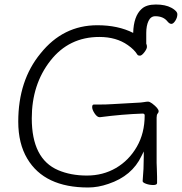

<svg xmlns="http://www.w3.org/2000/svg" viewBox="-20 -820 807 852"><path d="M412 -708Q504 -708 571 -674Q573 -748 608 -780Q629 -800 671.5 -800Q714 -800 740.5 -785.5Q767 -771 767 -756.5Q767 -742 758 -728Q749 -714 740.5 -714Q732 -714 723 -725Q705 -748 669 -748Q649 -748 639 -727Q629 -706 629 -674V-626Q632 -621 632 -612Q632 -603 620.5 -588Q609 -573 601 -573Q593 -573 590 -577Q576 -600 547 -620Q496 -656 421 -656Q286 -656 203.5 -550.5Q121 -445 121 -295Q121 -115 238 -65Q294 -41 365.5 -41Q437 -41 494.5 -74.5Q552 -108 587 -168.5Q622 -229 622 -308Q622 -316 613 -316Q523 -313 424 -300H422Q411 -300 400 -316.5Q389 -333 389 -344.5Q389 -356 396 -356H410Q454 -356 480 -358L604 -365Q609 -365 619.5 -367Q630 -369 637 -369Q644 -369 655 -361Q684 -339 684 -326Q684 -321 679.5 -316Q675 -311 675 -298V-97Q675 -89 676 -71L677 -35Q677 -17 677 -8Q677 1 660 1Q643 1 628 -4.5Q613 -10 613 -16V-17Q618 -70 618 -126V-148L608 -128Q566 -39 461 -4Q415 12 371 12Q177 12 101 -116Q61 -183 61 -280Q61 -463 160 -583Q260 -708 412 -708ZM723 -725Z"/></svg>

Font: ToneOZ-Pinyin-WenKai-Light
Style: Light
Weight: 300
Designer: Fontworks Inc.
Foundry: ToneOZ
Version: Version 0.240331